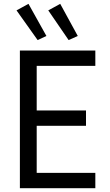

<svg xmlns="http://www.w3.org/2000/svg" viewBox="-20 -984 576 1004"><path d="M84 -719.7H478.5V-639.6H171.9V-406.2H429.7V-326.2H171.9V-80.1H478.5V0H84ZM66.4 -929.7 128.9 -963.9 222.7 -795.9 176.8 -774.4ZM232.4 -929.7 294.9 -963.9 386.7 -795.9 338.9 -774.4Z"/></svg>

Font: Reddit Sans Vanilla
Style: Regular
Weight: 400
Designer: Stephen Hutchings
Foundry: Reddit
Version: Version 1.013